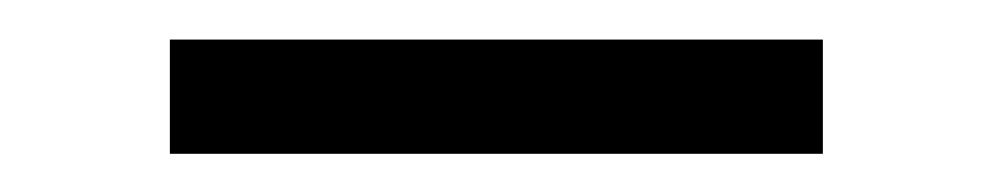

<svg xmlns="http://www.w3.org/2000/svg" viewBox="-20 -316 507 98"><path d="M66.7 -295.8H400V-237.5H66.7Z"/></svg>

Font: BoonBaan
Style: Regular
Weight: 400
Designer: Sungsit Sawaiwan
Foundry: FontUni
Version: Version 2.0